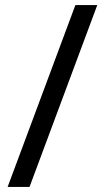

<svg xmlns="http://www.w3.org/2000/svg" viewBox="-20 -734 412 754"><path d="M362 -714H276L10 0H96Z"/></svg>

Font: Noto Sans Tifinagh Agraw Imazighen
Style: Regular
Weight: 400
Designer: JamraPatel
Foundry: JamraPatel LLC
Version: Version 2.006